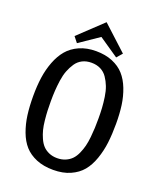

<svg xmlns="http://www.w3.org/2000/svg" viewBox="-158 -948 885 1067"><g transform="rotate(20 285.0 -414.5)"><path d="M144 -717.8 285.2 -851.1 430.2 -717.8 401.9 -685.1 286.1 -764.2 169.9 -685.1ZM527.8 -338.9Q527.8 -276.4 521.7 -225.8Q515.6 -175.3 499 -127.7Q482.4 -80.1 455.8 -48.1Q429.2 -16.1 386.2 2.9Q343.3 22 286.1 22Q229 22 186 4.2Q143.1 -13.7 116 -43.9Q88.9 -74.2 72 -119.6Q55.2 -165 48.6 -214.8Q42 -264.6 42 -327.1Q42 -386.2 49.1 -436.3Q56.2 -486.3 73.7 -532.2Q91.3 -578.1 118.4 -610.1Q145.5 -642.1 188.2 -661.1Q231 -680.2 286.1 -680.2Q341.3 -680.2 383.8 -662.6Q426.3 -645 453.1 -614.7Q480 -584.5 497.1 -540.3Q514.2 -496.1 521 -447.3Q527.8 -398.4 527.8 -338.9ZM284.2 -46.9Q311.5 -46.9 333.5 -56.4Q355.5 -65.9 370.1 -81.3Q384.8 -96.7 395.3 -120.4Q405.8 -144 411.6 -167.2Q417.5 -190.4 420.7 -221.7Q423.8 -252.9 424.8 -276.9Q425.8 -300.8 425.8 -332Q425.8 -366.2 424.1 -394.5Q422.4 -422.9 417.5 -456.8Q412.6 -490.7 402.6 -516.6Q392.6 -542.5 377.4 -564.7Q362.3 -586.9 338.6 -598.9Q314.9 -610.8 284.2 -610.8Q253.9 -610.8 230.5 -598.9Q207 -586.9 192.1 -564.7Q177.2 -542.5 167.2 -516.6Q157.2 -490.7 152.3 -456.8Q147.5 -422.9 145.8 -394.3Q144 -365.7 144 -332Q144 -301.3 145 -276.9Q146 -252.4 149.2 -221.4Q152.3 -190.4 158.2 -167.2Q164.1 -144 174.6 -120.4Q185.1 -96.7 199.5 -81.3Q213.9 -65.9 235.6 -56.4Q257.3 -46.9 284.2 -46.9Z"/></g></svg>

Font: Sansita Light
Style: Regular
Weight: 300
Designer: Pablo Cosgaya
Foundry: Omnibus-Type
Version: Version 1.006;hotconv 1.0.109;makeotfexe 2.5.65596